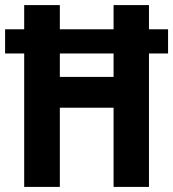

<svg xmlns="http://www.w3.org/2000/svg" viewBox="-23 -734 680 754"><path d="M72 0V-524H-3V-619H72V-714H212V-619H423V-714H562V-619H637V-524H562V0H423V-311H212V0ZM212 -432H423V-524H212Z"/></svg>

Font: Noto Sans Gujarati Condensed
Style: Bold
Weight: 700
Width: 3
Designer: Jelle Bosma - Monotype Design Team, Universal Thirst
Foundry: Monotype Imaging Inc.
Version: Version 2.106; ttfautohint (v1.8.4.7-5d5b)